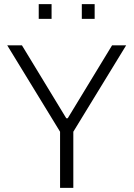

<svg xmlns="http://www.w3.org/2000/svg" viewBox="-20 -907 645 927"><path d="M270 0V-271L15 -688H86L300 -336H307L521 -688H589L334 -271V0ZM167 -816V-887H229V-816ZM375 -816V-887H437V-816Z"/></svg>

Font: Saira Thin Light
Style: Regular
Weight: 300
Version: Version 1.101